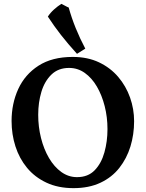

<svg xmlns="http://www.w3.org/2000/svg" viewBox="-20 -965 755 995"><path d="M357 -670Q434 -670 493 -642Q552 -614 592.5 -566.5Q633 -519 654 -459.5Q675 -400 675 -337Q675 -268 656 -206Q637 -144 598.5 -95Q560 -46 500.5 -18Q441 10 361 10Q281 10 220.5 -18.5Q160 -47 120 -95.5Q80 -144 60 -206.5Q40 -269 40 -338Q40 -428 74.5 -503.5Q109 -579 179.5 -624.5Q250 -670 357 -670ZM338 -613Q282 -613 246.5 -578.5Q211 -544 194.5 -489Q178 -434 178 -370Q178 -308 192.5 -250Q207 -192 234 -146Q261 -100 298 -73.5Q335 -47 379 -47Q436 -47 470.5 -82.5Q505 -118 521 -175Q537 -232 537 -296Q537 -358 522.5 -415Q508 -472 482 -516.5Q456 -561 419.5 -587Q383 -613 338 -613ZM298 -945Q307 -941 317.5 -935Q328 -929 336 -926Q351 -872 372.5 -819Q394 -766 422 -713L379 -686Q331 -739 295.5 -784.5Q260 -830 228 -879Q241 -899 260 -916Q279 -933 298 -945Z"/></svg>

Font: Ruwudu
Style: Bold
Weight: 700
Designer: Becca Hirsbrunner Spalinger
Foundry: SIL International
Version: Version 3.000